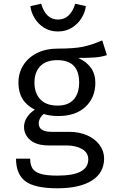

<svg xmlns="http://www.w3.org/2000/svg" viewBox="-20 -799 640 1031"><path d="M554 -503Q524 -493 489 -490.5Q454 -488 400 -488Q492 -446 492 -355Q492 -275 439 -225.5Q386 -176 294 -176Q247 -176 215 -187Q203 -178 195.5 -164Q188 -150 188 -136Q188 -91 258 -91H353Q405 -91 447.5 -72.5Q490 -54 514.5 -21Q539 12 539 52Q539 129 473.5 170.5Q408 212 288 212Q166 212 116 174Q66 136 66 53H142Q142 86 154.5 105.5Q167 125 198.5 134.5Q230 144 288 144Q373 144 413.5 122Q454 100 454 57Q454 21 421 1.5Q388 -18 336 -18H242Q177 -18 143 -46.5Q109 -75 109 -118Q109 -143 124 -167.5Q139 -192 167 -210Q122 -233 100.5 -268.5Q79 -304 79 -355Q79 -408 105.5 -449.5Q132 -491 179.5 -514.5Q227 -538 289 -538Q379 -538 426 -548Q473 -558 529 -582ZM165 -355Q165 -299 196.5 -265.5Q228 -232 290 -232Q346 -232 375.5 -264.5Q405 -297 405 -356Q405 -476 288 -476Q227 -476 196 -443.5Q165 -411 165 -355ZM143 -766 201 -779Q226 -694 291 -694Q326 -694 349 -716.5Q372 -739 384 -779L441 -766Q437 -733 418 -702Q399 -671 366.5 -650.5Q334 -630 291 -630Q248 -630 216 -650.5Q184 -671 165.5 -702Q147 -733 143 -766Z"/></svg>

Font: Fira Mono
Style: Regular
Weight: 400
Designer: Carrois Corporate & Edenspiekermann AG
Foundry: Carrois Corporate GbR & Edenspiekermann AG
Version: Version 3.206